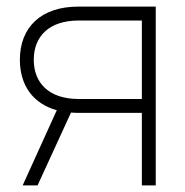

<svg xmlns="http://www.w3.org/2000/svg" viewBox="-20 -560 560 580"><path d="M93.5 0 194.5 -220C201.5 -219.5 208.5 -219 216 -219H408.5V0H450.5V-540H216C103.5 -540 40 -477 40 -379.5C40 -302.5 79.5 -247 151.5 -227L48.5 0ZM408.5 -498V-261H217.5C127.5 -261 82 -309.5 82 -379.5C82 -449.5 127.5 -498 217.5 -498Z"/></svg>

Font: Vela Sans ExtLt
Style: Regular
Weight: 200
Designer: Principal design: Mikhail Sharanda - project Manrope.
Design modification: Ravid Balaliev
Foundry: Mikhail Sharanda
Version: Version 1.001